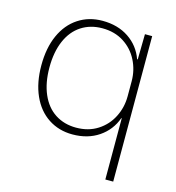

<svg xmlns="http://www.w3.org/2000/svg" viewBox="-104 -615 800 872"><g transform="rotate(15 296.0 -179.5)"><path d="M470 -121H468Q447 -62 395.5 -27Q344 8 272 8Q208 8 158.5 -24.5Q109 -57 82 -117.5Q55 -178 55 -259Q55 -341 82 -401Q109 -461 158.5 -493.5Q208 -526 272 -526Q344 -526 395.5 -491.5Q447 -457 468 -398H471L473 -517H507V167H470ZM470 -224V-295Q470 -347 447 -392.5Q424 -438 381 -465.5Q338 -493 280 -493Q224 -493 181.5 -465.5Q139 -438 116 -385Q93 -332 93 -259Q93 -187 116 -134Q139 -81 181.5 -53.5Q224 -26 280 -26Q338 -26 381 -53.5Q424 -81 447 -126.5Q470 -172 470 -224Z"/></g></svg>

Font: Mona Sans VF XLt
Style: Regular
Weight: 200
Designer: Deni Anggara
Foundry: GitHub
Version: Version 2.000;Glyphs 3.2.3 (3260)